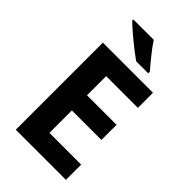

<svg xmlns="http://www.w3.org/2000/svg" viewBox="-276 -1074 1113 1113"><g transform="rotate(45 280.0 -518.0)"><path d="M287 -985H120V-975C158 -938 252 -860 303 -825H402V-838C370 -875 316 -940 287 -985ZM501 -51V-176H241V-360H483V-484H241V-641H501V-765H90V-51Z"/></g></svg>

Font: Noto Sans Tamil UI
Style: Bold
Weight: 700
Designer: Jelle Bosma - Monotype Design Team
Foundry: Monotype Imaging Inc.
Version: Version 2.004